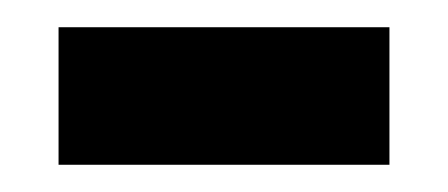

<svg xmlns="http://www.w3.org/2000/svg" viewBox="-20 -343 329 141"><path d="M23 -222H266V-323H23Z"/></svg>

Font: Noto Serif Myanmar SemiCondensed
Style: Bold
Weight: 700
Width: 4
Designer: Ben Mitchell and the Monotype Design Team
Foundry: Monotype Imaging Inc.
Version: Version 2.106